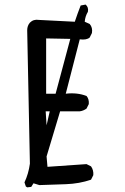

<svg xmlns="http://www.w3.org/2000/svg" viewBox="-20 -805 540 831"><path d="M97.7 5.9 91.8 2 85.9 -15.6Q103.5 -52.7 109.4 -96.7L97.7 -673.8Q97.7 -693.4 109.4 -707Q125 -722.7 148.4 -718.8L303.7 -710.9Q315.4 -746.1 329.1 -781.2L350.6 -785.2Q364.3 -773.4 360.4 -753.9Q348.6 -734.4 346.7 -710.9L368.2 -701.2Q381.8 -685.5 377.9 -662.1L368.2 -642.6Q354.5 -630.9 325.2 -634.8L264.6 -399.4Q313.5 -405.3 354.5 -389.6Q366.2 -376 364.3 -354.5L354.5 -335Q340.8 -325.2 325.2 -323.2H240.2L181.6 -127.9L185.5 -83Q321.3 -92.8 354.5 -94.7L374 -85Q385.7 -68.4 383.8 -46.9L374 -27.3Q323.2 -9.8 265.1 -7.8Q207 -5.9 150.4 -3.9L125 -11.7L115.2 3.9ZM181.6 -262.7 195.3 -323.2H177.7ZM284.2 -636.7 179.7 -638.7V-399.4H220.7Z"/></svg>

Font: JasonHandwriting1
Style: Regular
Weight: 400
Version: Version 1.48.20